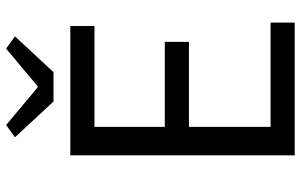

<svg xmlns="http://www.w3.org/2000/svg" viewBox="-198 -786 984 628"><g transform="rotate(-90 294.0 -472.0)"><path d="M100 0H534V-79H193V-346H471V-425H193V-655H523V-734H100ZM276 -789H372L489 -915L449 -944L326 -841H322L199 -944L159 -915Z"/></g></svg>

Font: Source Han Sans TC
Style: Regular
Weight: 400
Designer: Ryoko NISHIZUKA 西塚涼子 (kana, bopomofo & ideographs); Paul D. Hunt (Latin, Greek & Cyrillic); Sandoll Communications 산돌커뮤니
Foundry: Adobe
Version: Version 2.002;hotconv 1.0.116;makeotfexe 2.5.65601